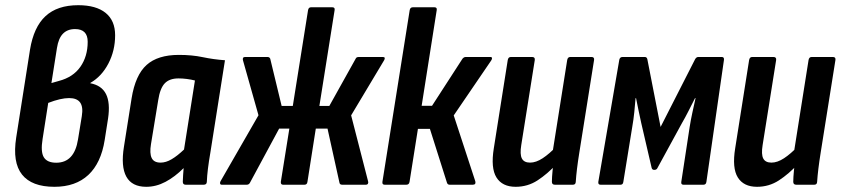

<svg xmlns="http://www.w3.org/2000/svg" viewBox="-20 -711 3236 739"><path d="M189.5 8Q102.2 8 64.8 -39.1Q27.5 -86.1 42.3 -181.3L95.5 -519.8Q109.7 -606.9 155.2 -648.9Q200.6 -691 281.3 -691Q349.8 -691 386.5 -661.4Q423.1 -631.8 423.1 -575.3Q423.1 -516.2 397.2 -466.5Q371.3 -416.8 327.9 -392L327.5 -390.6Q371.3 -382.4 388.1 -348.8Q404.9 -315.3 395.9 -254.6L382.9 -171.9Q368.9 -83.4 320 -37.7Q271 8 189.5 8ZM196.5 -84.7Q266.2 -84.7 280.3 -174.5L294.9 -264Q300.7 -299.3 288.5 -316.4Q276.2 -333.5 246 -333.5Q229.9 -333.5 209.9 -328.9Q189.8 -324.3 165.6 -314.9L143.9 -175.9Q135.9 -126.8 148.6 -105.8Q161.4 -84.7 196.5 -84.7ZM177.9 -391.3 206.4 -399.4Q261.4 -413.8 289.4 -453.9Q317.5 -494.1 317.5 -550.2Q317.5 -599.1 268.9 -599.1Q239.7 -599.1 222.3 -581.3Q205 -563.6 199.2 -526.1Z M542.9 8Q487.9 8 466.3 -31Q444.7 -70 457.1 -146.6L486.5 -332.4Q500.9 -422 544.1 -460.9Q587.2 -499.7 668.4 -499.7Q718.9 -499.7 759.9 -491.1Q800.9 -482.4 845.9 -479.1L789.9 -125Q783.7 -89.3 780.3 -61.3Q776.9 -33.4 776.1 -11.4Q775.7 0 764.1 0H694.6Q683.6 0 683.6 -11.4Q683.8 -23.6 684.8 -37Q685.8 -50.4 686.8 -64Q653 -30.2 617 -11.1Q580.9 8 542.9 8ZM598.2 -85.1Q618.6 -85.1 640.6 -98.1Q662.6 -111 688.3 -135.5L730.3 -401.2Q715.5 -405 698.9 -407.1Q682.4 -409.2 667.1 -409.2Q632.2 -409.2 614.1 -390.2Q595.9 -371.1 588.9 -325.2L561.1 -156.1Q555.3 -121 563.7 -103.1Q572.1 -85.1 598.2 -85.1Z M833.6 0Q828.4 0 827.2 -4.1Q826 -8.2 828.8 -13.4L974.9 -267.4L915.2 -478.8Q913.6 -484.6 915.6 -488.2Q917.6 -491.7 923.2 -491.7H1009.5Q1017.1 -491.7 1020.1 -485L1064 -303.3H1107L1165.7 -672Q1167.7 -683 1177 -683H1258.9Q1269.9 -683 1267.9 -672L1209.3 -303.3H1247.6L1348.9 -485Q1351.3 -491.7 1361.5 -491.7H1453.5Q1459.7 -491.7 1460.7 -488.2Q1461.7 -484.6 1458.3 -478.8L1331.5 -267L1396.7 -13.4Q1398.4 -8.2 1396.2 -4.1Q1394 0 1387.8 0H1297.3Q1288.1 0 1286.7 -7.2L1240.6 -216H1195.5L1163.3 -11Q1161.9 0 1151.9 0H1069.6Q1060.1 0 1060.9 -11L1093.7 -216H1054.4L941.8 -7.2Q937.8 0 929.5 0Z M1866.8 -491.7Q1873 -491.7 1873.7 -487.9Q1874.4 -484 1870.6 -478.2L1726.4 -266.8L1809.4 -13.4Q1812.6 0 1799.8 0H1710.7Q1702.6 0 1700.2 -8.2L1634.7 -215H1588.6L1556.3 -11Q1554.5 0 1544 0H1460.5Q1450.5 0 1451.9 -11L1556.9 -672Q1558.9 -683 1568.9 -683H1652Q1662.9 -683 1660.9 -672L1602.9 -303.7H1642.8L1760.1 -485Q1765.7 -491.7 1772.7 -491.7Z M1964.7 8Q1913.3 8 1890.8 -28.1Q1868.3 -64.2 1880.7 -140.4L1934.3 -479.8Q1936.3 -491.7 1946.3 -491.7H2027.7Q2040.1 -491.7 2038.3 -479.8L1986.3 -152.6Q1980.5 -117 1988.7 -101Q1996.9 -85.1 2020.2 -85.1Q2043.2 -85.1 2068.7 -101.9Q2094.2 -118.6 2123.1 -148.9L2123 -80.4Q2087.2 -41.6 2049.1 -16.8Q2011 8 1964.7 8ZM2115.6 0Q2104.2 0 2104.2 -11.4Q2104.4 -29.4 2106.7 -53.1Q2109 -76.8 2111 -95.2L2106.9 -125.1L2163.1 -479.8Q2165.1 -491.7 2175.1 -491.7H2256.5Q2268.5 -491.7 2266.5 -479.8L2209.9 -124.4Q2204.3 -89.9 2200.9 -61.6Q2197.5 -33.4 2196.1 -11.4Q2195.7 0 2185.1 0Z M2291.5 0Q2281.5 0 2282.9 -11L2363.7 -481.2Q2366.1 -491.7 2376.1 -491.7H2461.6Q2469.8 -491.7 2471.6 -483L2522.6 -222.4L2655.4 -483Q2660.2 -491.7 2667.7 -491.7H2757.9Q2767.9 -491.7 2766.5 -480.6L2698.9 -11Q2697.5 0 2687.5 0H2610.7Q2600.8 0 2602.2 -10.6L2634.5 -222.4Q2638.9 -250.1 2645.1 -278.5Q2651.4 -306.9 2657.2 -333.4H2655.2Q2642.8 -308.9 2630.1 -283.9Q2617.5 -258.9 2604.1 -235.9L2510.9 -65.1Q2507.7 -57.1 2498.3 -57.1Q2489.9 -57.1 2488.1 -65.1L2448.2 -237.1Q2442.9 -259.3 2438 -284.5Q2433.1 -309.6 2428.1 -333.4H2426.3Q2424.3 -307.9 2421.4 -279.4Q2418.5 -250.9 2413.5 -222.4L2379.2 -11Q2377.8 0 2368.4 0Z M2893.7 8Q2842.3 8 2819.8 -28.1Q2797.3 -64.2 2809.7 -140.4L2863.3 -479.8Q2865.3 -491.7 2875.3 -491.7H2956.7Q2969.1 -491.7 2967.3 -479.8L2915.3 -152.6Q2909.5 -117 2917.7 -101Q2925.9 -85.1 2949.2 -85.1Q2972.2 -85.1 2997.7 -101.9Q3023.2 -118.6 3052.1 -148.9L3052 -80.4Q3016.2 -41.6 2978.1 -16.8Q2940 8 2893.7 8ZM3044.6 0Q3033.2 0 3033.2 -11.4Q3033.4 -29.4 3035.7 -53.1Q3038 -76.8 3040 -95.2L3035.9 -125.1L3092.1 -479.8Q3094.1 -491.7 3104.1 -491.7H3185.5Q3197.5 -491.7 3195.5 -479.8L3138.9 -124.4Q3133.3 -89.9 3129.9 -61.6Q3126.5 -33.4 3125.1 -11.4Q3124.7 0 3114.1 0Z"/></svg>

Font: Sofia Sans Condensed
Style: Italic
Weight: 400
Italic angle: -9°
Designer: Botio Nikoltchev, Ani Petrova
Foundry: lettersoup
Version: Version 4.101